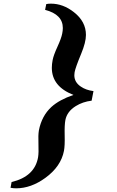

<svg xmlns="http://www.w3.org/2000/svg" viewBox="-20 -795 647 1058"><path d="M495.1 -293 484.9 -240.2Q436 -234.4 397.5 -210.4Q349.6 -180.7 340.3 -133.8Q335 -106 336.4 -49.1Q337.9 7.8 332.5 36.1Q315.9 122.6 230 185.1Q150.9 242.7 68.8 242.7Q52.7 242.7 38.1 239.7L43.9 208Q171.4 177.7 189.9 71.3Q193.8 46.9 191.9 -2.9Q189.9 -51.3 194.3 -76.7Q210 -156.7 263.2 -205.6Q306.6 -245.1 384.8 -272Q265.6 -318.4 265.6 -421.4Q265.6 -441.4 270 -463.9Q274.9 -490.2 296.4 -537.1Q317.9 -584 322.8 -609.9Q326.2 -626.5 326.2 -640.6Q326.2 -715.3 228.5 -740.7L234.9 -772.5Q246.6 -774.9 260.3 -774.9Q327.6 -774.9 387.2 -728Q453.6 -676.3 453.6 -602.5Q453.6 -562 427.2 -498.5Q396 -423.3 391.1 -397Q389.6 -388.2 389.6 -380.4Q389.6 -341.8 425.3 -317.9Q453.6 -298.3 495.1 -293Z"/></svg>

Font: Dai Banna SIL Book
Style: BoldOblique
Weight: 700
Italic angle: -11°
Designer: Victor Gaultney
Foundry: SIL International
Version: Version 2.000